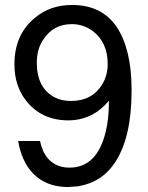

<svg xmlns="http://www.w3.org/2000/svg" viewBox="-20 -729 596 772"><path d="M141 -162Q159 -75 230 -58Q243 -55 260 -55Q370 -55 405 -199Q418 -251 418 -324Q353 -246 256 -245Q144 -245 82 -328Q38 -387 38 -470Q38 -590 120 -657Q181 -709 270 -709Q389 -709 449 -621Q508 -532 509 -374V-363Q509 -179 444 -78Q391 4 294 20L254 23Q139 23 84 -70Q73 -90 65 -113Q57 -136 53 -162ZM269 -632Q193 -632 153 -568L152 -567Q128 -529 128 -477Q128 -376 199 -338Q227 -323 266 -323Q349 -323 390 -388Q413 -425 413 -472Q413 -559 352 -605Q314 -632 269 -632Z"/></svg>

Font: Ekushey Amar Bangla
Style: Regular
Weight: 400
Designer: Al Mamun Sumon
Foundry: Al Mamun Sumon
Version: Version 1.0